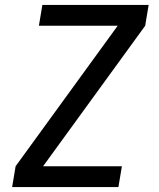

<svg xmlns="http://www.w3.org/2000/svg" viewBox="-20 -755 640 775"><path d="M29 0 43 -84 455 -651H137L151 -735H580L566 -651L154 -84H472L458 0Z"/></svg>

Font: Iosevka SS04 Medium Extended
Style: Italic
Weight: 500
Width: 7
Italic angle: -9°
Monospace: yes
Designer: Belleve Invis
Foundry: Belleve Invis
Version: Version 19.0.0; ttfautohint (v1.8.4)